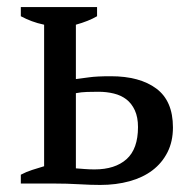

<svg xmlns="http://www.w3.org/2000/svg" viewBox="-20 -520 548 544"><path d="M195 -296Q212 -298 233 -301Q254 -304 294 -304Q376 -304 423 -269Q470 -234 470 -159Q470 -119 454.5 -88.5Q439 -58 412 -37.5Q385 -17 347 -6.5Q309 4 264 4Q237 4 203.5 2Q170 0 132 0H39V-25Q54 -33 71 -38.5Q88 -44 105 -49V-450Q86 -454 70 -460Q54 -466 39 -474V-500H255V-474Q231 -460 195 -450ZM195 -43Q208 -42 221 -41Q234 -40 248 -40Q306 -40 338.5 -69Q371 -98 371 -160Q371 -188 362 -207.5Q353 -227 338 -238.5Q323 -250 302.5 -255Q282 -260 259 -260Q243 -260 226.5 -259.5Q210 -259 195 -256Z"/></svg>

Font: PT Serif
Style: Regular
Weight: 400
Designer: A.Korolkova, O.Umpeleva, V.Yefimov
Foundry: ParaType Ltd
Version: Version 1.000W OFL; ttfautohint (v1.6)